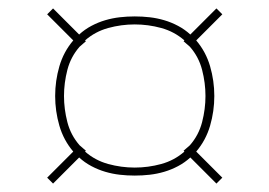

<svg xmlns="http://www.w3.org/2000/svg" viewBox="-20 -568 640 456"><path d="M494 -132 432 -194Q419 -182 403 -173.5Q387 -165 370 -160Q353 -155 335.5 -153Q318 -151 300 -151Q282 -151 264.5 -153Q247 -155 230 -160Q213 -165 197 -173.5Q181 -182 168 -194L106 -132L92 -146L154 -208Q131 -235 121 -269.5Q111 -304 111 -340Q111 -376 121 -410.5Q131 -445 154 -472L92 -534L106 -548L168 -486Q181 -498 197 -506.5Q213 -515 230 -520Q247 -525 264.5 -527Q282 -529 300 -529Q318 -529 335.5 -527Q353 -525 370 -520Q387 -515 403 -506.5Q419 -498 432 -486L494 -548L508 -534L446 -472Q469 -445 479 -410.5Q489 -376 489 -340Q489 -304 479 -269.5Q469 -235 446 -208L508 -146ZM300 -170Q332 -170 363 -178.5Q394 -187 418 -208L416 -210L431 -223Q452 -247 460 -278Q468 -309 468 -340Q468 -371 460 -402Q452 -433 431 -457L416 -470L418 -472Q394 -493 363 -501.5Q332 -510 300 -510Q268 -510 237 -501.5Q206 -493 182 -472L184 -470L169 -457Q148 -433 140 -402Q132 -371 132 -340Q132 -309 140 -278Q148 -247 169 -223L184 -210L182 -208Q206 -187 237 -178.5Q268 -170 300 -170Z"/></svg>

Font: Iosevka Aile Thin
Style: Regular
Weight: 100
Designer: Belleve Invis
Foundry: Belleve Invis
Version: Version 31.1.0; ttfautohint (v1.8.4)